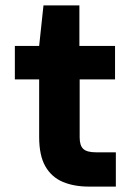

<svg xmlns="http://www.w3.org/2000/svg" viewBox="-20 -691 501 711"><path d="M309 0Q254 0 212.5 -17.5Q171 -35 148 -75Q125 -115 125 -184V-397H35V-521H125L141 -671H274V-521H406V-397H275V-182Q275 -152 288.5 -139.5Q302 -127 335 -127H409V0Z"/></svg>

Font: DM Sans 10pt Black
Style: Regular
Weight: 900
Version: Version 4.004;gftools[0.9.30]